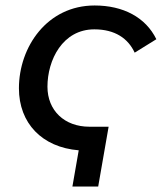

<svg xmlns="http://www.w3.org/2000/svg" viewBox="-20 -546 592 700"><path d="M244 134H338L376 -84H306C215 -84 153 -143 153 -230C153 -327 208 -439 324 -439C399 -439 447 -406 471 -354L550 -403C511 -483 429 -526 325 -526C152 -526 49 -375 49 -224C49 -97 133 -9 267 2Z"/></svg>

Font: Fixel Display 20240404 Medium
Style: Italic
Weight: 500
Italic angle: -10°
Designer: AlfaBravo + MacPaw
Foundry: Kyrylo Tkachov, Marchela Mozhyna, Serhii Makarenko, Maria Weinstein, Zakhar Kryvoshyya
Version: Version 1.211;Glyphs 3.2 (3225)